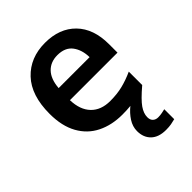

<svg xmlns="http://www.w3.org/2000/svg" viewBox="-220 -671 1022 1022"><g transform="rotate(-45 290.5 -160.0)"><path d="M404 113Q404 134 415.5 144.5Q427 155 445 155Q461 155 475 152Q489 149 498 147V222Q483 226 466.5 229Q450 232 427 232Q372 232 342.5 203.5Q313 175 313 127Q313 93 333 62Q353 31 383 7Q355 10 320 10Q241 10 179.5 -20.5Q118 -51 83.5 -113Q49 -175 49 -267Q49 -406 118 -479Q187 -552 299 -552Q408 -552 471.5 -487Q535 -422 535 -306V-242H177Q179 -168 218 -127.5Q257 -87 326 -87Q378 -87 420 -97.5Q462 -108 506 -128V-27Q446 24 425 54.5Q404 85 404 113ZM299 -459Q248 -459 216.5 -426.5Q185 -394 180 -330H413Q412 -386 384.5 -422.5Q357 -459 299 -459Z"/></g></svg>

Font: Noto Sans SemiBold
Style: Regular
Weight: 600
Designer: Monotype Design Team
Foundry: Monotype Imaging Inc.
Version: Version 2.007